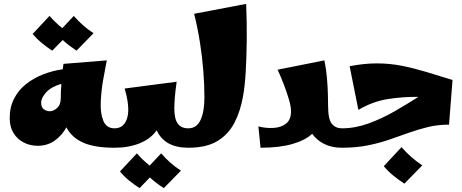

<svg xmlns="http://www.w3.org/2000/svg" viewBox="-20 -761 2381 989"><path d="M174 -10Q136 -10 103 -26.5Q70 -43 50 -75Q30 -107 30 -152Q30 -210 53 -254Q76 -298 115 -328.5Q154 -359 202.5 -378Q251 -397 303 -404Q305 -418 307 -432L530 -450Q519 -394 510.5 -345Q502 -296 499 -237Q496 -179 512 -139.5Q528 -100 570 -100L590 -50L570 0Q467 0 408 -26.5Q349 -53 322 -105Q299 -63 261.5 -36.5Q224 -10 174 -10ZM192 -232Q192 -208 206 -198Q220 -188 236 -188Q256 -188 274.5 -205Q293 -222 293 -254Q293 -288 296 -329Q244 -314 218 -285.5Q192 -257 192 -232ZM249 -500Q221 -518 194.5 -540Q168 -562 148 -586L235 -679Q251 -661 267 -645.5Q283 -630 301 -616L360 -679Q383 -653 407 -631.5Q431 -610 462 -590L374 -500Q356 -512 337.5 -526Q319 -540 303 -555Z M570 0V-100Q619 -100 635 -153Q651 -206 622 -305L890 -340Q883 -291 880.5 -258Q878 -225 878 -202Q878 -149 895.5 -124.5Q913 -100 950 -100L970 -50L950 0Q828 0 787 -90Q758 -47 701 -23.5Q644 0 570 0ZM699 208Q671 190 644.5 168.5Q618 147 598 122L685 29Q701 47 717 62.5Q733 78 751 92L810 29Q833 55 857 76.5Q881 98 912 118L824 208Q805 196 787 182.5Q769 169 752 153Z M950 0V-100Q993 -100 1013 -143Q1033 -186 1033 -259Q1033 -321 1027.5 -393.5Q1022 -466 1010 -542Q998 -618 980 -690L1248 -741Q1252 -644 1251 -553Q1250 -462 1245.5 -388Q1241 -314 1232 -266Q1219 -190 1188 -129.5Q1157 -69 1100 -34.5Q1043 0 950 0Z M1322 0 1311 -110Q1349 -100 1388 -102Q1427 -104 1453 -124Q1479 -144 1479 -187Q1479 -212 1468.5 -248Q1458 -284 1442.5 -324.5Q1427 -365 1410 -402L1651 -450Q1660 -408 1664 -361Q1668 -314 1669 -275Q1670 -236 1670 -217Q1670 -146 1689.5 -123Q1709 -100 1741 -100L1761 -50L1741 0Q1688 0 1649 -20Q1610 -40 1588 -72Q1554 -39 1487 -19.5Q1420 0 1322 0Z M1741 0V-100Q1810 -100 1879.5 -125.5Q1949 -151 2014 -188.5Q2079 -226 2135 -262Q2057 -263 1979 -251Q1901 -239 1826 -195L1781 -420Q1859 -435 1924.5 -434.5Q1990 -434 2050.5 -422Q2111 -410 2174 -391Q2237 -372 2311 -349L2293 -119Q2236 -119 2186 -107Q2136 -95 2087 -77.5Q2038 -60 1986 -42Q1934 -24 1874 -12Q1814 0 1741 0ZM2063 185Q2034 166 2005.5 143Q1977 120 1957 95L2048 -3Q2073 25 2098 47Q2123 69 2155 91Z"/></svg>

Font: Marhey ExtraBold
Style: Regular
Weight: 800
Designer: Nur Syamsi & Bustanul Arifin
Foundry: Namelatype
Version: Version 1.000; ttfautohint (v1.8.4.7-5d5b)